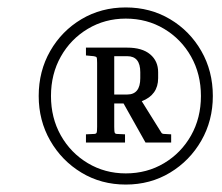

<svg xmlns="http://www.w3.org/2000/svg" viewBox="-20 -737 596 516"><path d="M318 -241Q252 -241 199 -273Q146 -305 115 -359Q84 -413 84 -479Q84 -546 115 -600Q146 -654 199 -685.5Q252 -717 318 -717Q384 -717 437 -685.5Q490 -654 521 -600Q552 -546 552 -479Q552 -413 521 -359Q490 -305 437 -273Q384 -241 318 -241ZM318 -271Q375 -271 421 -298.5Q467 -326 493.5 -373Q520 -420 520 -479Q520 -538 493.5 -585Q467 -632 421 -659.5Q375 -687 318 -687Q262 -687 216 -659.5Q170 -632 143.5 -585Q117 -538 117 -479Q117 -420 143.5 -373Q170 -326 216 -298.5Q262 -271 318 -271ZM211 -588V-609H322Q362 -609 383.5 -591Q405 -573 405 -543V-527Q405 -482 361 -465L404 -396Q412 -383 414 -380Q416 -377 422 -377L440 -376V-354H371L312 -459H287V-396Q287 -383 288.5 -380Q290 -377 295 -377L316 -376V-354H211V-376L232 -377Q238 -377 239.5 -380Q241 -383 241 -396V-568Q241 -581 239.5 -583Q238 -585 232 -586ZM322 -586H287V-483H322Q357 -483 357 -527V-543Q357 -586 322 -586Z"/></svg>

Font: Inria Serif
Style: Italic
Weight: 400
Italic angle: -10°
Designer: Black Foundry Team
Foundry: Black Foundry
Version: Version 1.000; ttfautohint (v1.8.3)